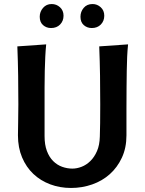

<svg xmlns="http://www.w3.org/2000/svg" viewBox="-20 -920 718 952"><path d="M201 -245Q201 -202 212.5 -171.5Q224 -141 243.5 -121.5Q263 -102 288 -93Q313 -84 339 -84Q361 -84 384.5 -93Q408 -102 428 -121.5Q448 -141 461 -171Q474 -201 475 -243Q476 -273 476.5 -309Q477 -345 477 -402Q477 -474 476 -544.5Q475 -615 472 -690L615 -700Q612 -670 610.5 -638.5Q609 -607 608.5 -569.5Q608 -532 607.5 -485.5Q607 -439 607 -379V-249Q607 -187 584.5 -138.5Q562 -90 524.5 -56.5Q487 -23 437 -5.5Q387 12 332 12Q277 12 229 -6Q181 -24 145.5 -57.5Q110 -91 89.5 -139.5Q69 -188 69 -249Q69 -278 70 -314.5Q71 -351 71 -402Q71 -474 70 -544.5Q69 -615 66 -690L209 -700Q206 -670 204.5 -638.5Q203 -607 202 -569.5Q201 -532 201 -485.5Q201 -439 201 -379ZM177 -837Q177 -862 193.5 -881Q210 -900 236 -900Q260 -900 277.5 -884Q295 -868 295 -842Q295 -816 278 -798.5Q261 -781 233 -781Q210 -781 193.5 -795.5Q177 -810 177 -837ZM379 -837Q379 -862 395 -881Q411 -900 439 -900Q462 -900 479.5 -884Q497 -868 497 -842Q497 -816 480 -798.5Q463 -781 435 -781Q412 -781 395.5 -795.5Q379 -810 379 -837Z"/></svg>

Font: CantoraOne
Style: Regular
Weight: 400
Designer: Pablo Impallari, Rodrigo Fuenzalida
Foundry: Pablo Impallari
Version: Version 1.001; ttfautohint (v0.8) -G 200 -r 50